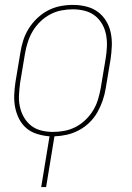

<svg xmlns="http://www.w3.org/2000/svg" viewBox="-20 -548 540 783"><path d="M148 215 182 8Q157 6 132 -1.5Q107 -9 88.5 -24.5Q70 -40 58.5 -62Q47 -84 42 -109Q37 -134 38 -160.5Q39 -187 43 -213L63 -333Q67 -359 75 -384Q83 -409 97.5 -432Q112 -455 132 -474Q152 -493 176 -505.5Q200 -518 226 -523Q252 -528 278 -528Q305 -528 331.5 -521.5Q358 -515 378.5 -500Q399 -485 412.5 -463Q426 -441 431.5 -415Q437 -389 436 -361.5Q435 -334 431 -307L411 -187Q407 -162 398.5 -137.5Q390 -113 377 -90Q364 -67 344.5 -48Q325 -29 301 -16.5Q277 -4 252.5 1.5Q228 7 202 8L168 215ZM196 -10Q219 -10 243 -14.5Q267 -19 289 -30.5Q311 -42 329.5 -60Q348 -78 360.5 -99Q373 -120 380 -143.5Q387 -167 391 -190L411 -310Q415 -334 416 -358.5Q417 -383 412.5 -406.5Q408 -430 396.5 -450Q385 -470 367 -484Q349 -498 325.5 -504Q302 -510 277 -510Q254 -510 230.5 -505.5Q207 -501 185 -489.5Q163 -478 144.5 -460Q126 -442 113.5 -421Q101 -400 93.5 -376.5Q86 -353 82 -330L62 -210Q59 -186 57.5 -161.5Q56 -137 61 -113.5Q66 -90 77.5 -70Q89 -50 106.5 -36Q124 -22 147.5 -16Q171 -10 196 -10Z"/></svg>

Font: Iosevka Thin Oblique
Style: Regular
Weight: 100
Italic angle: -9°
Monospace: yes
Designer: Belleve Invis
Foundry: Belleve Invis
Version: Version 32.5.0; ttfautohint (v1.8.4)